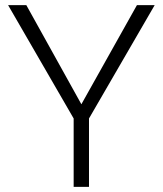

<svg xmlns="http://www.w3.org/2000/svg" viewBox="-20 -731 639 751"><path d="M298.3 -323.2 515.6 -710.9H585L328.1 -267.6V0H268.1V-267.6L11.7 -710.9H83Z"/></svg>

Font: Vazir Thin
Style: Thin
Weight: 100
Designer: Saber Rastikerdar
Foundry: Saber Rastikerdar
Version: Version 30.0.0